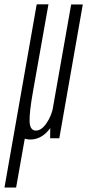

<svg xmlns="http://www.w3.org/2000/svg" viewBox="-83 -618 390 858"><path d="M-63 220H-11L40.5 -70.5L81 -598.5ZM141 0H182L287 -598H235L142 -71.5ZM133.5 -598.5H81.5L14 -214.5Q-3.5 -115.5 -3.8 -55Q-4 5.5 52 5.5Q98.5 5.5 133 -34.8Q167.5 -75 176.5 -124.5L155 -142Q148 -101.5 125.2 -68Q102.5 -34.5 77.5 -34.5Q50.5 -34.5 49.2 -76Q48 -117.5 65 -212.5Z"/></svg>

Font: Anybody ExtraCondensed Light
Style: Italic
Weight: 300
Width: 2
Italic angle: -10°
Version: Version 1.113;gftools[0.9.25]